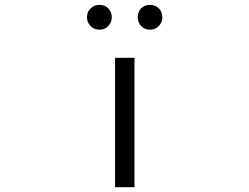

<svg xmlns="http://www.w3.org/2000/svg" viewBox="-20 -781 1040 801"><path d="M460 0V-540H541V0ZM395.5 -657.2Q373 -657.2 357.9 -672.4Q342.8 -687.5 342.8 -709Q342.8 -731.4 357.9 -746.1Q373 -760.7 395.5 -760.7Q417 -760.7 431.6 -746.1Q446.3 -731.4 446.3 -709Q446.3 -687.5 431.6 -672.4Q417 -657.2 395.5 -657.2ZM554.7 -709Q554.7 -731.4 568.8 -746.1Q583 -760.7 605.5 -760.7Q627.9 -760.7 642.6 -746.1Q657.2 -731.4 657.2 -709Q657.2 -687.5 642.6 -672.4Q627.9 -657.2 605.5 -657.2Q583 -657.2 568.8 -672.4Q554.7 -687.5 554.7 -709Z"/></svg>

Font: Gen Shin Gothic Monospace Normal
Style: Regular
Weight: 350
Designer: [Source Han Sans]
Ryoko NISHIZUKA  (kana & ideographs); Paul D. Hunt (Latin, Greek & Cyrillic); Wenlong ZHANG  (bopomofo
Version: Version 1.002.20150607